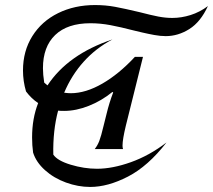

<svg xmlns="http://www.w3.org/2000/svg" viewBox="-20 -730 843 760"><path d="M150 -460Q150 -435 155 -403L168 -392Q249 -515 425 -574Q359 -539 311 -485.5Q263 -432 234 -363Q250 -361 260 -361Q319 -361 385 -399Q451 -437 514 -505H546L478 -232Q465 -178 465 -154Q465 -146 467 -140H355Q366 -154 373 -172Q380 -190 390 -232L402 -280Q412 -322 428 -364L425 -366Q382 -331 331.5 -311Q281 -291 234 -291Q218 -291 210 -292Q189 -213 191 -118Q207 -94 260 -78Q313 -62 364 -62Q425 -62 498 -88Q571 -114 639 -166Q566 -72 486.5 -31Q407 10 337 10Q289 10 241 -7.5Q193 -25 158 -56.5Q123 -88 111 -126Q107 -154 107 -186Q107 -261 131 -322Q104 -340 83 -368Q71 -409 71 -451Q71 -528 108 -587Q145 -646 210 -678Q275 -710 356 -710Q398 -710 435.5 -703Q473 -696 532 -682Q578 -670 606.5 -664.5Q635 -659 662 -659Q698 -659 734.5 -670.5Q771 -682 803 -706Q774 -643 729.5 -615Q685 -587 636 -587Q615 -587 590.5 -591.5Q566 -596 542.5 -601.5Q519 -607 511 -609Q457 -623 417 -630.5Q377 -638 338 -638Q247 -638 198.5 -591.5Q150 -545 150 -460Z"/></svg>

Font: Srisakdi
Style: Bold
Weight: 700
Designer: Cadson Demak Co.,Ltd.
Foundry: Cadson Demak Co.,Ltd.
Version: Version 1.000